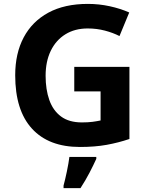

<svg xmlns="http://www.w3.org/2000/svg" viewBox="-20 -744 764 985"><path d="M361 -401H644V-31Q588 -12 527.5 -1Q467 10 390 10Q230 10 144 -84Q58 -178 58 -358Q58 -470 101.5 -552Q145 -634 228 -679Q311 -724 431 -724Q488 -724 543 -712Q598 -700 643 -680L593 -559Q560 -576 518 -587Q476 -598 430 -598Q364 -598 315.5 -568Q267 -538 240.5 -483.5Q214 -429 214 -355Q214 -285 233 -231Q252 -177 293 -146.5Q334 -116 400 -116Q432 -116 454.5 -119Q477 -122 496 -126V-275H361ZM474 61V71Q459 104 439 142.5Q419 181 393 221H306V208Q314 179 323 136Q332 93 336 61Z"/></svg>

Font: Noto Sans IKEA
Style: Bold
Weight: 600
Designer: Monotype Design Team
Foundry: Monotype Imaging Inc.
Version: Version 2.001